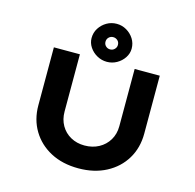

<svg xmlns="http://www.w3.org/2000/svg" viewBox="-131 -1085 1247 1226"><g transform="rotate(15 492.0 -471.5)"><path d="M492 6Q387 6 308.5 -35.5Q230 -77 186 -150Q142 -223 142 -317V-700H314V-322Q314 -270 337 -230Q360 -190 400.5 -167.5Q441 -145 492 -145Q545 -145 586.5 -167.5Q628 -190 652 -230Q676 -270 676 -322V-700H842V-317Q842 -223 798 -150Q754 -77 675 -35.5Q596 6 492 6ZM492 -698Q457 -698 426.5 -715Q396 -732 377.5 -760Q359 -788 359 -820Q359 -856 377.5 -885Q396 -914 426 -931.5Q456 -949 492 -949Q527 -949 557 -931.5Q587 -914 605.5 -885Q624 -856 624 -820Q624 -788 605.5 -760Q587 -732 557 -715Q527 -698 492 -698ZM492 -780Q509 -780 521 -792Q533 -804 533 -820Q533 -839 520.5 -850Q508 -861 492 -861Q475 -861 463 -849.5Q451 -838 451 -820Q451 -803 463 -791.5Q475 -780 492 -780Z"/></g></svg>

Font: Lexend Peta
Style: Bold
Weight: 700
Designer: Bonnie Shaver-Troup, Thomas Jockin
Foundry: Lexend
Version: Version 1.007